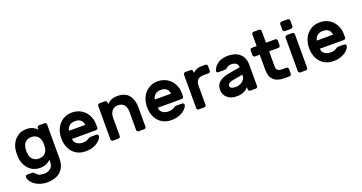

<svg xmlns="http://www.w3.org/2000/svg" viewBox="-45 -1502 4735 2514"><g transform="rotate(-20 2323.0 -245.0)"><path d="M420 -50V-13C420 23 407.3 50.8 382 70.5C356.7 90.2 328 100 296 100C266.7 100 244.3 96.7 229 90C213.7 83.3 200.7 73.7 190 61C183.3 53 176.8 46.5 170.5 41.5C164.2 36.5 157 34 149 34H81C73.7 34 67.2 36.7 61.5 42C55.8 47.3 53.3 53.7 54 61C56 87.7 67.8 113.2 89.5 137.5C111.2 161.8 140 181.7 176 197C212 212.3 252 220 296 220C376 220 438.3 199.2 483 157.5C527.7 115.8 550 55.3 550 -24V-493C550 -500.3 547.3 -506.7 542 -512C536.7 -517.3 530.3 -520 523 -520H447C439.7 -520 433.3 -517.3 428 -512C422.7 -506.7 420 -500.3 420 -493V-470C405.3 -486 385.7 -500 361 -512C336.3 -524 305.7 -530 269 -530C225.7 -530 187.5 -519.2 154.5 -497.5C121.5 -475.8 95.7 -447.2 77 -411.5C58.3 -375.8 48 -337 46 -295L45 -260L46 -225C48 -183 58.3 -144.2 77 -108.5C95.7 -72.8 121.5 -44.2 154.5 -22.5C187.5 -0.8 225.7 10 269 10C306.3 10 337.3 4 362 -8C386.7 -20 406 -34 420 -50ZM208.5 -147C186.2 -171.7 175 -209.3 175 -260C175 -272 175.3 -281.3 176 -288C180 -329.3 193 -360 215 -380C237 -400 265 -410 299 -410C331.7 -410 359.2 -399.8 381.5 -379.5C403.8 -359.2 416.7 -332 420 -298C421.3 -284.7 422 -272 422 -260C422 -248 421.3 -235.3 420 -222C416.7 -186.7 404 -159.2 382 -139.5C360 -119.8 332.3 -110 299 -110C261 -110 230.8 -122.3 208.5 -147Z M1036 -495.5C998.7 -518.5 955.7 -530 907 -530C858.3 -530 815.3 -518 778 -494C740.7 -470 712 -437.5 692 -396.5C672 -355.5 662 -310 662 -260C662 -206.7 672 -159.7 692 -119C712 -78.3 740.5 -46.7 777.5 -24C814.5 -1.3 857.7 10 907 10C953.7 10 994.3 2.2 1029 -13.5C1063.7 -29.2 1090.2 -47.7 1108.5 -69C1126.8 -90.3 1136 -108 1136 -122C1136 -128.7 1133.3 -134.5 1128 -139.5C1122.7 -144.5 1116.3 -147 1109 -147H1029C1021 -147 1014.7 -146 1010 -144C1005.3 -142 999.3 -138.3 992 -133C972 -117.7 943.7 -110 907 -110C875.7 -110 848.7 -118.5 826 -135.5C803.3 -152.5 792 -175.3 792 -204H1126C1133.3 -204 1139.7 -206.7 1145 -212C1150.3 -217.3 1153 -223.7 1153 -231V-276C1153 -322 1142.8 -364.3 1122.5 -403C1102.2 -441.7 1073.3 -472.5 1036 -495.5ZM1018 -318H792C794.7 -342 805.8 -363.3 825.5 -382C845.2 -400.7 872.3 -410 907 -410C973.7 -410 1010.7 -379.3 1018 -318Z M1742 -8C1747.3 -13.3 1750 -19.7 1750 -27V-296C1750 -365.3 1733.2 -421.7 1699.5 -465C1665.8 -508.3 1611.3 -530 1536 -530C1480 -530 1432 -510 1392 -470V-493C1392 -500.3 1389.3 -506.7 1384 -512C1378.7 -517.3 1372.3 -520 1365 -520H1289C1281.7 -520 1275.3 -517.3 1270 -512C1264.7 -506.7 1262 -500.3 1262 -493V-27C1262 -19.7 1264.7 -13.3 1270 -8C1275.3 -2.7 1281.7 0 1289 0H1365C1372.3 0 1378.7 -2.7 1384 -8C1389.3 -13.3 1392 -19.7 1392 -27V-281C1392 -321 1402.3 -353 1423 -377C1443.7 -401 1471.3 -413 1506 -413C1543.3 -413 1571.7 -401.3 1591 -378C1610.3 -354.7 1620 -322.3 1620 -281V-27C1620 -19.7 1622.7 -13.3 1628 -8C1633.3 -2.7 1639.7 0 1647 0H1723C1730.3 0 1736.7 -2.7 1742 -8Z M2231 -495.5C2193.7 -518.5 2150.7 -530 2102 -530C2053.3 -530 2010.3 -518 1973 -494C1935.7 -470 1907 -437.5 1887 -396.5C1867 -355.5 1857 -310 1857 -260C1857 -206.7 1867 -159.7 1887 -119C1907 -78.3 1935.5 -46.7 1972.5 -24C2009.5 -1.3 2052.7 10 2102 10C2148.7 10 2189.3 2.2 2224 -13.5C2258.7 -29.2 2285.2 -47.7 2303.5 -69C2321.8 -90.3 2331 -108 2331 -122C2331 -128.7 2328.3 -134.5 2323 -139.5C2317.7 -144.5 2311.3 -147 2304 -147H2224C2216 -147 2209.7 -146 2205 -144C2200.3 -142 2194.3 -138.3 2187 -133C2167 -117.7 2138.7 -110 2102 -110C2070.7 -110 2043.7 -118.5 2021 -135.5C1998.3 -152.5 1987 -175.3 1987 -204H2321C2328.3 -204 2334.7 -206.7 2340 -212C2345.3 -217.3 2348 -223.7 2348 -231V-276C2348 -322 2337.8 -364.3 2317.5 -403C2297.2 -441.7 2268.3 -472.5 2231 -495.5ZM2213 -318H1987C1989.7 -342 2000.8 -363.3 2020.5 -382C2040.2 -400.7 2067.3 -410 2102 -410C2168.7 -410 2205.7 -379.3 2213 -318Z M2613.5 -373.5C2631.2 -391.2 2660 -400 2700 -400H2765C2772.3 -400 2778.7 -402.7 2784 -408C2789.3 -413.3 2792 -419.7 2792 -427V-493C2792 -500.3 2789.3 -506.7 2784 -512C2778.7 -517.3 2772.3 -520 2765 -520H2720C2689.3 -520 2664 -516 2644 -508C2624 -500 2605 -487.3 2587 -470V-493C2587 -500.3 2584.3 -506.7 2579 -512C2573.7 -517.3 2567.3 -520 2560 -520H2484C2476.7 -520 2470.3 -517.3 2465 -512C2459.7 -506.7 2457 -500.3 2457 -493V-27C2457 -19.7 2459.7 -13.3 2465 -8C2470.3 -2.7 2476.7 0 2484 0H2560C2567.3 0 2573.7 -2.7 2579 -8C2584.3 -13.3 2587 -19.7 2587 -27V-287C2587 -327 2595.8 -355.8 2613.5 -373.5Z M3244.5 -476C3204.2 -512 3149.7 -530 3081 -530C3038.3 -530 3001.5 -522.8 2970.5 -508.5C2939.5 -494.2 2915.5 -476.3 2898.5 -455C2881.5 -433.7 2871 -412.7 2867 -392C2866.3 -386 2868.2 -380.8 2872.5 -376.5C2876.8 -372.2 2882.3 -370 2889 -370H2982C2994 -370 3005 -374.7 3015 -384C3024.3 -392.7 3033.8 -399.2 3043.5 -403.5C3053.2 -407.8 3065.7 -410 3081 -410C3109.7 -410 3132.5 -403.8 3149.5 -391.5C3166.5 -379.2 3175 -360.3 3175 -335L3012 -307C2955.3 -297 2911.2 -278.8 2879.5 -252.5C2847.8 -226.2 2832 -190.7 2832 -146C2832 -100 2848.3 -62.5 2881 -33.5C2913.7 -4.5 2958 10 3014 10C3052 10 3084.5 3.7 3111.5 -9C3138.5 -21.7 3159.7 -38.7 3175 -60V-27C3175 -19.7 3177.7 -13.3 3183 -8C3188.3 -2.7 3194.7 0 3202 0H3278C3285.3 0 3291.7 -2.7 3297 -8C3302.3 -13.3 3305 -19.7 3305 -27V-321C3305 -388.3 3284.8 -440 3244.5 -476ZM3175 -232V-222C3175 -202.7 3169.5 -184.5 3158.5 -167.5C3147.5 -150.5 3131.3 -136.7 3110 -126C3088.7 -115.3 3063.3 -110 3034 -110C3013.3 -110 2996.2 -113.5 2982.5 -120.5C2968.8 -127.5 2962 -137.7 2962 -151C2962 -166.3 2968.2 -178.5 2980.5 -187.5C2992.8 -196.5 3012.3 -203.3 3039 -208Z M3626.5 -137.5C3614.8 -149.2 3609 -166 3609 -188V-400H3738C3745.3 -400 3751.7 -402.7 3757 -408C3762.3 -413.3 3765 -419.7 3765 -427V-493C3765 -500.3 3762.3 -506.7 3757 -512C3751.7 -517.3 3745.3 -520 3738 -520H3609V-683C3609 -690.3 3606.3 -696.7 3601 -702C3595.7 -707.3 3589.3 -710 3582 -710H3506C3498.7 -710 3492.3 -707.3 3487 -702C3481.7 -696.7 3479 -690.3 3479 -683V-520H3413C3405.7 -520 3399.3 -517.3 3394 -512C3388.7 -506.7 3386 -500.3 3386 -493V-427C3386 -419.7 3388.7 -413.3 3394 -408C3399.3 -402.7 3405.7 -400 3413 -400H3479V-185C3479 -123.7 3495.7 -77.5 3529 -46.5C3562.3 -15.5 3610.7 0 3674 0H3748C3755.3 0 3761.7 -2.7 3767 -8C3772.3 -13.3 3775 -19.7 3775 -27V-93C3775 -100.3 3772.3 -106.7 3767 -112C3761.7 -117.3 3755.3 -120 3748 -120H3687C3658.3 -120 3638.2 -125.8 3626.5 -137.5Z M4000 -702C3994.7 -707.3 3988.3 -710 3981 -710H3895C3887.7 -710 3881.3 -707.3 3876 -702C3870.7 -696.7 3868 -690.3 3868 -683V-605C3868 -597.7 3870.7 -591.3 3876 -586C3881.3 -580.7 3887.7 -578 3895 -578H3981C3988.3 -578 3994.7 -580.7 4000 -586C4005.3 -591.3 4008 -597.7 4008 -605V-683C4008 -690.3 4005.3 -696.7 4000 -702ZM3995 -8C4000.3 -13.3 4003 -19.7 4003 -27V-493C4003 -500.3 4000.3 -506.7 3995 -512C3989.7 -517.3 3983.3 -520 3976 -520H3900C3892.7 -520 3886.3 -517.3 3881 -512C3875.7 -506.7 3873 -500.3 3873 -493V-27C3873 -19.7 3875.7 -13.3 3881 -8C3886.3 -2.7 3892.7 0 3900 0H3976C3983.3 0 3989.7 -2.7 3995 -8Z M4489 -495.5C4451.7 -518.5 4408.7 -530 4360 -530C4311.3 -530 4268.3 -518 4231 -494C4193.7 -470 4165 -437.5 4145 -396.5C4125 -355.5 4115 -310 4115 -260C4115 -206.7 4125 -159.7 4145 -119C4165 -78.3 4193.5 -46.7 4230.5 -24C4267.5 -1.3 4310.7 10 4360 10C4406.7 10 4447.3 2.2 4482 -13.5C4516.7 -29.2 4543.2 -47.7 4561.5 -69C4579.8 -90.3 4589 -108 4589 -122C4589 -128.7 4586.3 -134.5 4581 -139.5C4575.7 -144.5 4569.3 -147 4562 -147H4482C4474 -147 4467.7 -146 4463 -144C4458.3 -142 4452.3 -138.3 4445 -133C4425 -117.7 4396.7 -110 4360 -110C4328.7 -110 4301.7 -118.5 4279 -135.5C4256.3 -152.5 4245 -175.3 4245 -204H4579C4586.3 -204 4592.7 -206.7 4598 -212C4603.3 -217.3 4606 -223.7 4606 -231V-276C4606 -322 4595.8 -364.3 4575.5 -403C4555.2 -441.7 4526.3 -472.5 4489 -495.5ZM4471 -318H4245C4247.7 -342 4258.8 -363.3 4278.5 -382C4298.2 -400.7 4325.3 -410 4360 -410C4426.7 -410 4463.7 -379.3 4471 -318Z"/></g></svg>

Font: Rubik
Style: Regular
Weight: 500
Designer: Hubert & Fischer
Foundry: Hubert & Fischer
Version: Version 1.100